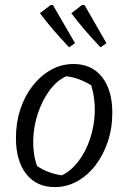

<svg xmlns="http://www.w3.org/2000/svg" viewBox="-20 -754 515 783"><path d="M203 9Q129 9 87 -44.5Q45 -98 45 -191Q45 -254 63 -308.5Q81 -363 113.5 -404.5Q146 -446 188.5 -469.5Q231 -493 280 -493Q354 -493 396 -440Q438 -387 438 -294Q438 -231 419.5 -176Q401 -121 369 -79.5Q337 -38 294.5 -14.5Q252 9 203 9ZM232 -39Q270 -57 300 -96.5Q330 -136 347.5 -188.5Q365 -241 366.5 -298Q368 -355 352 -406Q328 -421 302.5 -430.5Q277 -440 250 -443Q211 -425 181.5 -384.5Q152 -344 134.5 -291.5Q117 -239 115.5 -182.5Q114 -126 131 -77Q153 -62 178.5 -52.5Q204 -43 232 -39ZM262 -561Q223 -602 195 -635Q167 -668 143 -700L187 -734L196 -733L286 -578ZM390 -561Q351 -602 323 -635Q295 -668 271 -700L315 -734L325 -733L414 -578Z"/></svg>

Font: Piazzolla 24pt
Style: Italic
Weight: 400
Italic angle: -11.3°
Designer: Juan Pablo del Peral
Foundry: Huerta Tipografica
Version: Version 2.005